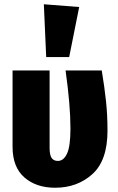

<svg xmlns="http://www.w3.org/2000/svg" viewBox="-20 -864 553 902"><path d="M485 -250Q485 -110 414 -46Q343 18 239 18Q150 18 94.5 -30.5Q39 -79 39 -174V-533H213V-170Q213 -136 222.5 -122Q232 -108 252 -108Q279 -108 295 -142.5Q311 -177 311 -260Q311 -370 288 -533H458Q471 -455 478 -389Q485 -323 485 -250ZM186 -844 352 -831 305 -596H197Z"/></svg>

Font: Fira Sans Condensed ExtraBold
Style: Regular
Weight: 800
Width: 3
Designer: Carrois Corporate & Edenspiekermann AG
Foundry: Carrois Corporate GbR & Edenspiekermann AG
Version: Version 4.203